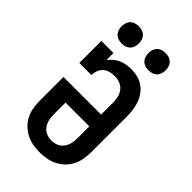

<svg xmlns="http://www.w3.org/2000/svg" viewBox="-282 -1058 1165 1165"><g transform="rotate(45 300.0 -475.5)"><path d="M300 8Q270 8 240.5 2.5Q211 -3 184.5 -16.5Q158 -30 136.5 -51.5Q115 -73 102 -99.5Q89 -126 84 -156Q79 -186 79 -215V-418H402V-520Q402 -543 397 -565.5Q392 -588 377.5 -606.5Q363 -625 341 -633.5Q319 -642 296 -642Q276 -642 256 -637Q236 -632 220.5 -618.5Q205 -605 198 -585.5Q191 -566 191 -546H87V-735H191V-674Q203 -691 219.5 -705Q236 -719 255.5 -727.5Q275 -736 296.5 -739.5Q318 -743 339 -743Q366 -743 393 -736Q420 -729 442 -713.5Q464 -698 480 -675Q496 -652 505 -626.5Q514 -601 517.5 -574Q521 -547 521 -520V-215Q521 -186 516 -156Q511 -126 498 -99.5Q485 -73 463.5 -51.5Q442 -30 415.5 -16.5Q389 -3 359.5 2.5Q330 8 300 8ZM300 -93Q323 -93 344 -102Q365 -111 378.5 -129.5Q392 -148 397 -170.5Q402 -193 402 -215V-317H198V-215Q198 -193 203 -170.5Q208 -148 221.5 -129.5Q235 -111 256 -102Q277 -93 300 -93ZM415 -811Q400 -811 385.5 -815.5Q371 -820 360.5 -830.5Q350 -841 345.5 -855.5Q341 -870 341 -885Q341 -900 345.5 -914.5Q350 -929 360.5 -939.5Q371 -950 385.5 -954.5Q400 -959 415 -959Q430 -959 444.5 -954.5Q459 -950 469.5 -939.5Q480 -929 484.5 -914.5Q489 -900 489 -885Q489 -870 484.5 -855.5Q480 -841 469.5 -830.5Q459 -820 444.5 -815.5Q430 -811 415 -811ZM185 -811Q170 -811 155.5 -815.5Q141 -820 130.5 -830.5Q120 -841 115.5 -855.5Q111 -870 111 -885Q111 -900 115.5 -914.5Q120 -929 130.5 -939.5Q141 -950 155.5 -954.5Q170 -959 185 -959Q200 -959 214.5 -954.5Q229 -950 239.5 -939.5Q250 -929 254.5 -914.5Q259 -900 259 -885Q259 -870 254.5 -855.5Q250 -841 239.5 -830.5Q229 -820 214.5 -815.5Q200 -811 185 -811Z"/></g></svg>

Font: Iosevka HT Extended
Style: Bold
Weight: 700
Width: 7
Monospace: yes
Designer: Belleve Invis
Foundry: Belleve Invis
Version: Version 32.3.0; ttfautohint (v1.8.4)